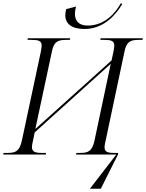

<svg xmlns="http://www.w3.org/2000/svg" viewBox="-37 -949 897 1179"><path d="M482 -771C606 -771 681 -868 714 -925L705 -929C672 -870 607 -792 501 -792C447 -792 423 -821 423 -865C423 -877 426 -894 430 -909L369 -893C366 -879 364 -866 364 -856C364 -803 403 -771 482 -771ZM515 210H582L688 -1L689 -10H665C624 -10 605 -16 605 -45C605 -55 607 -68 612 -87L728 -635C740 -694 766 -704 813 -704H838L840 -714H581L579 -704H605C643 -704 665 -699 665 -669C665 -660 662 -644 659 -628L648 -578L180 -157L282 -634C294 -694 320 -704 367 -704H392L394 -714H134L132 -704H159C197 -704 219 -699 219 -669C219 -660 216 -644 213 -628L98 -89C84 -20 58 -10 11 -10H-15L-17 0H244L246 -10H219C182 -10 159 -16 159 -46C159 -55 162 -71 166 -87L176 -136L643 -557L544 -89C530 -20 504 -10 457 -10H432L430 0H677Z"/></svg>

Font: Noto Serif Display Light
Style: Italic
Weight: 300
Italic angle: -12°
Designer: Monotype Design Team
Foundry: Monotype Imaging Inc.
Version: Version 2.009